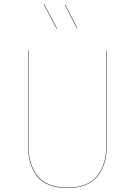

<svg xmlns="http://www.w3.org/2000/svg" viewBox="-20 -931 674 960"><path d="M514 -206Q514 -107 467 -49Q420 9 317 9Q213 9 166.5 -49Q120 -107 120 -206V-680H122V-206Q122 -108 168.5 -50.5Q215 7 317 7Q419 7 465.5 -50.5Q512 -108 512 -206V-680H514ZM266 -788 264 -787 198 -910 200 -911ZM367 -790 365 -789 304 -907 306 -908Z"/></svg>

Font: FiraGO Two
Style: Regular
Weight: 100
Designer: bBox Type
Foundry: bBox Type GmbH
Version: Version 1.001